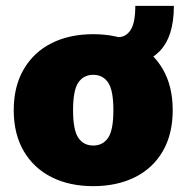

<svg xmlns="http://www.w3.org/2000/svg" viewBox="-20 -627 638 657"><path d="M299 -510Q380 -510 441.5 -479.5Q503 -449 537 -390.5Q571 -332 571 -250Q571 -168 537 -109.5Q503 -51 441.5 -20.5Q380 10 299 10Q218 10 157 -20.5Q96 -51 61.5 -109.5Q27 -168 27 -250Q27 -332 61.5 -390.5Q96 -449 157 -479.5Q218 -510 299 -510ZM299 -371Q266 -371 248 -344.5Q230 -318 230 -250Q230 -182 248 -155.5Q266 -129 299 -129Q332 -129 350 -155.5Q368 -182 368 -250Q368 -318 350 -344.5Q332 -371 299 -371ZM385 -400V-500Q411 -500 427 -524.5Q443 -549 443 -607H575Q575 -500 524.5 -450Q474 -400 385 -400Z"/></svg>

Font: Work Sans ExtraBold
Style: Regular
Weight: 800
Designer: Wei Huang
Foundry: Wei Huang
Version: Version 2.012; ttfautohint (v1.8.3)